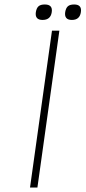

<svg xmlns="http://www.w3.org/2000/svg" viewBox="-20 -837 382 857"><path d="M212 -700H245L147 0H114ZM180 -817Q216 -817 211 -783Q206 -748 170 -748Q135 -748 140 -783Q143 -801 152 -809Q161 -817 180 -817ZM311 -817Q346 -817 341 -783Q336 -748 301 -748Q266 -748 271 -783Q274 -801 283 -809Q292 -817 311 -817Z"/></svg>

Font: Fivo Sans Thin
Style: Regular
Weight: 250
Foundry: Alexander Slobzheninov
Version: 1.0